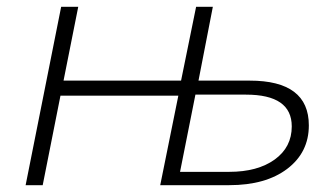

<svg xmlns="http://www.w3.org/2000/svg" viewBox="-20 -542 975 562"><path d="M711 -306Q884 -306 884 -175Q884 -96 821 -48Q758 0 651 0H449L502 -262H157L105 0H55L159 -522H209L166 -306H510L554 -522H603L561 -306ZM651 -39Q734 -39 784 -75Q834 -111 834 -172Q834 -265 700 -265H552L507 -39Z"/></svg>

Font: Montserrat Light
Style: Italic
Weight: 300
Italic angle: -11.3°
Designer: Julieta Ulanovsky
Foundry: Julieta Ulanovsky
Version: Version 9.000; ttfautohint (v1.8.4.7-5d5b)